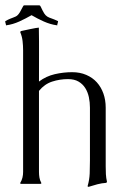

<svg xmlns="http://www.w3.org/2000/svg" viewBox="-28 -701 477 732"><path d="M120.6 -45.4Q120.6 -34.7 122.3 -24.2Q124 -13.7 129.4 -3.9V-1Q127.4 0 126 0H51.8L49.3 -1V-3.9Q55.2 -13.7 57.6 -23.9Q60.1 -34.2 60.1 -45.4V-509.3Q60.1 -526.9 58.1 -544.2Q56.2 -561.5 49.3 -578.1V-579.6L51.8 -582.5Q56.6 -583.5 66.7 -585.7Q76.7 -587.9 87.4 -590.1Q98.1 -592.3 107.4 -594Q116.7 -595.7 120.1 -595.7Q121.1 -543.9 120.8 -492.9Q120.6 -441.9 120.6 -390.1Q147.9 -410.6 180.9 -418.2Q213.9 -425.8 247.1 -425.8Q276.9 -425.8 300.8 -415.5Q324.7 -405.3 341.1 -387.2Q357.4 -369.1 366.2 -344.5Q375 -319.8 375 -290.5V-66.9Q375 -51.8 375.7 -37.1Q376.5 -22.5 379.9 -7.8L377.4 -3.9Q360.4 -2.9 343.5 1.5Q326.7 5.9 310.1 11.2L306.6 10.7L306.2 7.8Q313 -15.6 314 -40Q314.9 -64.5 314.9 -88.9V-290.5Q314.9 -311 310.8 -330.6Q306.6 -350.1 296.9 -365.5Q287.1 -380.9 271.2 -390.1Q255.4 -399.4 231.4 -399.4Q199.7 -399.4 170.7 -389.9Q141.6 -380.4 120.6 -354.5ZM64.9 -680.7H120.1Q123.5 -680.7 124.8 -679.4Q126 -678.2 127.4 -675.3Q135.3 -658.2 140.4 -650.1Q145.5 -642.1 152.1 -637.9Q158.7 -633.8 168 -630.9Q177.2 -627.9 192.9 -620.6L193.4 -618.7L189.9 -605L190.4 -603L189 -604.5Q164.1 -607.9 138.9 -619.1Q113.8 -630.4 92.3 -643.1Q70.3 -630.4 45.7 -619.1Q21 -607.9 -4.4 -604.5L-5.4 -603L-4.9 -605L-8.3 -618.7L-7.3 -620.6Q2.9 -626.5 10.3 -629.4Q17.6 -632.3 22.9 -634.3Q28.3 -636.2 32.2 -638.2Q36.1 -640.1 40 -644Q43.9 -647.9 48.3 -655.3Q52.7 -662.6 59.1 -675.3Q60.1 -677.2 61.3 -679Q62.5 -680.7 64.9 -680.7Z"/></svg>

Font: CAT Linz
Style: Regular
Weight: 400
Designer: Peter Wiegel
Foundry: Peter Wiegel
Version: Version 1.08